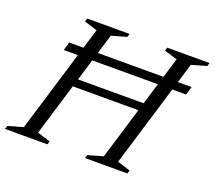

<svg xmlns="http://www.w3.org/2000/svg" viewBox="-134 -829 1099 983"><g transform="rotate(20 415.5 -337.5)"><path d="M183.5 -323.5 196.5 -366H651L637.5 -323.5ZM125 -482.5 139 -528H805.5L791.5 -482.5ZM248.5 -635 177.5 -657 183.5 -675H414L408.5 -657L326.5 -633.5L146.5 -40L217.5 -18L211.5 0H-19L-13.5 -18L68.5 -41.5ZM684.5 -635 613.5 -657 619 -675H850L844 -657L762.5 -633.5L582.5 -40L653 -18L647.5 0H417L422.5 -18L504.5 -41.5Z"/></g></svg>

Font: Newsreader 24pt
Style: Italic
Weight: 400
Italic angle: -17°
Designer: Hugues Gentile
Foundry: Production Type
Version: Version 1.003